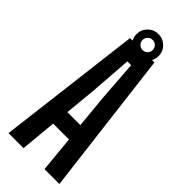

<svg xmlns="http://www.w3.org/2000/svg" viewBox="-292 -962 1003 1003"><g transform="rotate(45 209.5 -460.0)"><path d="M23 0 121 -800H301L399 0H289L270 -200H153L134 0ZM163 -295H259L242 -471L225 -704H197L180 -471ZM212 -758Q178 -758 154 -781.5Q130 -805 130 -839Q130 -873 154 -896.5Q178 -920 212 -920Q245 -920 269 -896.5Q293 -873 293 -839Q293 -805 269 -781.5Q245 -758 212 -758ZM174 -839Q174 -824 185 -813Q196 -802 212 -802Q227 -802 238 -813Q249 -824 249 -839Q249 -855 238 -866Q227 -877 212 -877Q196 -877 185 -866Q174 -855 174 -839Z"/></g></svg>

Font: Big Shoulders Display
Style: Bold
Weight: 700
Designer: Patric King
Foundry: XO Type Co
Version: Version 1.000; ttfautohint (v1.8.2)